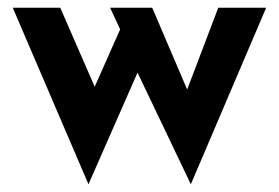

<svg xmlns="http://www.w3.org/2000/svg" viewBox="-20 -451 721 497"><path d="M374 -431 477 -190 453 -189 545 -431H669L474 26L336 -263L209 26L13 -431H136L248 -174L205 -181L291 -375L265 -431Z"/></svg>

Font: Reem Kufi Fun SemiBold
Style: Regular
Weight: 600
Designer: Khaled Hosny
Version: Version 1.005